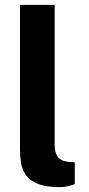

<svg xmlns="http://www.w3.org/2000/svg" viewBox="-20 -763 369 792"><path d="M227.5 9Q170 9 136.8 -4.5Q103.5 -18 87.5 -40.2Q71.5 -62.5 67 -89.8Q62.5 -117 62.5 -145V-743H205.5V-163Q205.5 -134.5 218 -116.5Q230.5 -98.5 264 -95L288.5 -93.5V-3.5Q273.5 2 257.8 5.5Q242 9 227.5 9Z"/></svg>

Font: Public Sans
Style: Bold
Weight: 700
Designer: The Public Sans project authors (U.S. Web Design System). Libre Franklin designed by Pablo Impallari and Rodrigo Fuenzal
Version: Version 1.008; ttfautohint (v1.8.1) -l 8 -r 50 -G 200 -x 14 